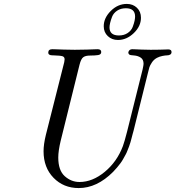

<svg xmlns="http://www.w3.org/2000/svg" viewBox="-20 -933 891 975"><path d="M201.2 -165Q201.2 -200.2 212.9 -248L306.2 -617.2Q308.1 -629.4 308.1 -631.8Q308.1 -644 297.1 -647.5Q286.1 -650.9 251 -651.9H247.1Q225.1 -651.9 225.1 -666Q225.1 -683.1 246.1 -683.1Q249 -683.1 263.4 -682.6Q277.8 -682.1 304 -681.2Q330.1 -680.2 359.9 -680.2Q396 -680.2 422.1 -681.2Q448.2 -682.1 460.2 -682.6Q472.2 -683.1 475.1 -683.1Q494.1 -683.1 494.1 -668.9Q494.1 -655.8 478 -653.3Q461.9 -650.9 438.5 -650.9Q415 -650.9 403.8 -643.1Q391.6 -635.3 383.8 -604L288.1 -217.8Q275.9 -167 275.9 -132.8Q275.9 -67.9 308.8 -38.3Q341.8 -8.8 383.8 -8.8Q449.7 -8.8 512 -60.3Q574.2 -111.8 604 -190.9Q611.8 -211.9 625 -263.2L704.1 -580.1Q709 -602.1 709 -608.9Q709 -630.9 694.6 -640.4Q680.2 -649.9 660.6 -651.4Q641.1 -652.8 638.2 -654.8Q626 -663.6 636.2 -676.8Q641.1 -682.6 651.9 -683.1Q653.8 -683.1 666 -682.6Q678.2 -682.1 699.2 -681.2Q720.2 -680.2 745.1 -680.2Q770 -680.2 789.6 -680.7Q809.1 -681.2 820.1 -681.6Q831.1 -682.1 834 -682.1Q851.1 -682.1 851.1 -668.9Q851.1 -660.2 844.5 -656Q837.9 -651.9 828.9 -651.9Q819.8 -651.9 804.9 -648.9Q790 -646 776.9 -639.2Q760.7 -630.4 751 -615.2Q741.2 -600.1 738.5 -591.1Q735.8 -582 731 -562L658.2 -269Q657.2 -266.1 653.1 -250.5Q648.9 -234.9 647.9 -230.5Q647 -226.1 642.6 -210.9Q638.2 -195.8 635.5 -189.5Q632.8 -183.1 627.4 -168.9Q622.1 -154.8 617.4 -147Q612.8 -139.2 606 -126.5Q599.1 -113.8 591.6 -104Q584 -94.2 574.5 -82.5Q564.9 -70.8 554.2 -60.1Q472.2 22 379.9 22Q302.7 22 252 -30Q201.2 -82 201.2 -165ZM506.8 -799.8Q506.8 -841.8 542.5 -877.4Q578.1 -913.1 624 -913.1Q654.8 -913.1 675.3 -893.6Q695.8 -874 695.8 -842.8Q695.8 -799.8 659.4 -764.9Q623 -730 579.1 -730Q548.3 -730 527.6 -749.5Q506.8 -769 506.8 -799.8ZM536.1 -793.9Q536.1 -752.9 584 -752.9Q609.9 -752.9 628.4 -765.4Q647 -777.8 654.1 -796.9Q661.1 -815.9 663.6 -828.4Q666 -840.8 666 -849.1Q666 -891.1 619.1 -891.1Q593.3 -891.1 574.7 -878.7Q556.2 -866.2 549.1 -847.7Q542 -829.1 539.1 -815.9Q536.1 -802.7 536.1 -793.9Z"/></svg>

Font: CMU Classical Serif
Style: Italic
Weight: 500
Italic angle: -14.04°
Version: Version 0.7.0